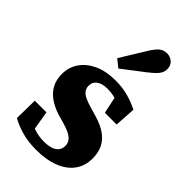

<svg xmlns="http://www.w3.org/2000/svg" viewBox="-241 -855 946 946"><g transform="rotate(45 232.5 -381.5)"><path d="M209 15Q159 15 115 3.5Q71 -8 33 -29L35 -152H116L138 -21L86 -20V-77Q116 -60 145 -50.5Q174 -41 209 -41Q239 -41 259 -48Q279 -55 289 -68.5Q299 -82 299 -102Q299 -125 280.5 -142Q262 -159 213 -173L164 -187Q125 -200 96 -220.5Q67 -241 51.5 -270.5Q36 -300 36 -339Q36 -386 61 -423Q86 -460 133 -482Q180 -504 248 -504Q293 -504 332.5 -493.5Q372 -483 410 -464L403 -354H321L296 -472H348V-418Q322 -433 300 -440Q278 -447 246 -447Q211 -447 190.5 -432.5Q170 -418 170 -391Q170 -369 186.5 -353.5Q203 -338 255 -323L299 -310Q348 -296 378.5 -274Q409 -252 423.5 -222Q438 -192 438 -153Q438 -100 410.5 -62.5Q383 -25 332 -5Q281 15 209 15ZM174 -587Q184 -604 194.5 -621Q205 -638 219 -660.5Q233 -683 253 -716Q273 -749 290 -763.5Q307 -778 332 -778Q353 -778 370 -763.5Q387 -749 387 -723Q387 -700 370.5 -681Q354 -662 325 -640Q298 -619 278.5 -604.5Q259 -590 244 -578Q229 -566 214 -555Z"/></g></svg>

Font: Source Serif 4 18pt
Style: Bold
Weight: 700
Designer: Frank Grießhammer
Foundry: Adobe Systems Incorporated
Version: Version 4.004;hotconv 1.0.116;makeotfexe 2.5.65601